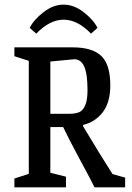

<svg xmlns="http://www.w3.org/2000/svg" viewBox="-20 -807 567 827"><path d="M136.2 -662.1 107.9 -687Q125.5 -722.2 167.5 -754.6Q209.5 -787.1 253.9 -787.1Q298.3 -787.1 340.3 -754.6Q382.3 -722.2 399.9 -687L372.1 -662.1Q314 -722.2 253.9 -722.2Q194.3 -722.2 136.2 -662.1ZM42 0V-38.1L104 -58.1V-544.9L42 -564.9V-603H293.9Q377 -603 416 -566.2Q455.1 -529.3 455.1 -439Q455.1 -366.2 422.6 -323.7Q390.1 -281.2 337.9 -269V-263.2Q417.5 -130.4 464.8 -57.1L519 -42V0H387.2Q377 -22 325.7 -116.9Q274.4 -211.9 252 -259.8H196.8V-63L264.2 -45.9V0ZM196.8 -316.9H277.8Q305.7 -316.9 321.8 -324.2Q337.9 -331.5 347.4 -354.2Q356.9 -377 356.9 -418.9Q356.9 -488.8 342.8 -520.3Q328.6 -551.8 299.8 -551.8L196.8 -542Z"/></svg>

Font: Grenze
Style: Regular
Weight: 400
Designer: Renata Polastri
Foundry: Omnibus-Type
Version: Version 1.002;PS 001.002;hotconv 1.0.88;makeotf.lib2.5.64775